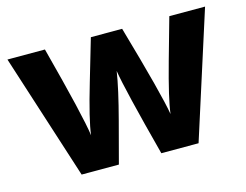

<svg xmlns="http://www.w3.org/2000/svg" viewBox="-76 -627 959 747"><g transform="rotate(-15 403.0 -253.5)"><path d="M318 0H168L5 -507H156Q233 -215 243 -138Q250 -198 292 -340L341 -507H467Q550 -218 563 -138Q570 -197 610 -340L657 -507H801L639 0H489Q416 -277 404 -354Q394 -287 362 -166Z"/></g></svg>

Font: Hind Colombo
Style: Bold
Weight: 700
Designer: Jyotish Sonowal, Aditi Pimprikar
Foundry: Indian Type Foundry
Version: Version 1.000;PS 1.0;hotconv 1.0.86;makeotf.lib2.5.63406; tt